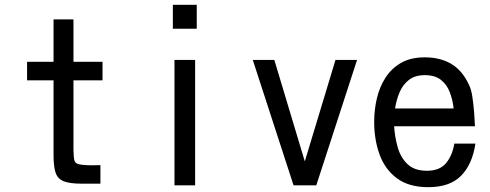

<svg xmlns="http://www.w3.org/2000/svg" viewBox="-20 -776 2040 800"><path d="M319.3 -10.7Q271.5 -10.7 246.1 -20.5Q220.7 -30.3 211.9 -55.7Q203.1 -81.1 203.1 -128.9V-441.4H92.8V-518.6H203.1V-695.3H286.1V-518.6H407.2V-441.4H286.1V-150.4Q286.1 -141.6 287.6 -122.1Q289.1 -102.5 296.9 -96.7Q305.7 -90.8 326.7 -88.9Q347.7 -86.9 368.7 -87.4Q389.6 -87.9 398.4 -87.9V-10.7Z M700.2 -656.2V-755.9H799.8V-656.2ZM707 -3.9V-526.4H793V-3.9Z M1203.1 -3.9 1033.2 -526.4H1123L1250 -103.5L1377.9 -526.4H1467.8L1297.9 -3.9Z M1764.6 3.9Q1683.6 3.9 1633.8 -33.2Q1584 -70.3 1561.5 -132.3Q1539.1 -194.3 1539.1 -267.6Q1539.1 -318.4 1550.3 -366.2Q1561.5 -414.1 1586.4 -452.6Q1611.3 -491.2 1651.4 -514.2Q1691.4 -537.1 1750 -537.1Q1813.5 -537.1 1859.4 -510.3Q1905.3 -483.4 1932.6 -425.8Q1943.4 -405.3 1948.2 -372.6Q1953.1 -339.8 1955.6 -306.6Q1958 -273.4 1959 -250H1622.1Q1625 -206.1 1636.7 -163.6Q1648.4 -121.1 1677.2 -92.8Q1706.1 -64.5 1758.8 -64.5Q1812.5 -64.5 1838.9 -96.7Q1865.2 -128.9 1873 -177.7H1960.9Q1948.2 -91.8 1901.4 -43.9Q1854.5 3.9 1764.6 3.9ZM1626 -324.2H1870.1Q1866.2 -360.4 1854 -392.1Q1841.8 -423.8 1816.9 -443.4Q1792 -462.9 1750 -462.9Q1709 -462.9 1683.6 -442.9Q1658.2 -422.9 1645 -391.6Q1631.8 -360.4 1626 -324.2Z"/></svg>

Font: Kosugi
Style: Regular
Weight: 400
Version: Version 4.002